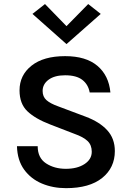

<svg xmlns="http://www.w3.org/2000/svg" viewBox="-20 -940 668 973"><path d="M314.5 13.5Q248 13.5 192.5 -9.8Q137 -33 102.5 -80.2Q68 -127.5 66 -199H171Q171 -140 213.2 -112.2Q255.5 -84.5 313.5 -84.5Q371.5 -84.5 408.2 -108.5Q445 -132.5 445 -171Q445 -205 424 -225.2Q403 -245.5 358 -261.5L235 -309Q159 -338 119 -376Q79 -414 79 -482Q79 -559 139.8 -607.2Q200.5 -655.5 310 -655.5Q415.5 -655.5 473.5 -606.5Q531.5 -557.5 539.5 -471.5H434.5Q427.5 -511.5 397.5 -535Q367.5 -558.5 310 -558.5Q256.5 -558.5 226.2 -536Q196 -513.5 196 -479Q196 -450 215.2 -432.8Q234.5 -415.5 275 -401L413.5 -349Q484.5 -322.5 523.2 -280.2Q562 -238 562 -174.5Q562 -90 497.8 -38.2Q433.5 13.5 314.5 13.5ZM317 -716.5 144.5 -869.5 208 -919.5 317 -807.5 427 -919.5 490.5 -869.5Z"/></svg>

Font: Karla SemiBold
Style: Regular
Weight: 600
Designer: Jonathan Pinhorn
Version: Version 2.004; ttfautohint (v1.8.4.7-5d5b);gftools[0.9.33]